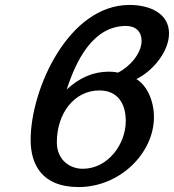

<svg xmlns="http://www.w3.org/2000/svg" viewBox="-20 -745 704 777"><path d="M104 -179C104 -79 150 12 298 12C466 12 603 -126 603 -271C603 -337 575 -399 532 -425C601 -459 664 -538 664 -610C664 -690 588 -725 504 -725C257 -725 104 -384 104 -179ZM490 -640C530 -640 553 -616 553 -580C553 -528 503 -473 457 -451C445 -454 434 -455 420 -455C357 -455 301 -430 250 -383C287 -497 355 -640 490 -640ZM382 -379C454 -379 489 -329 489 -255C489 -162 417 -62 315 -62C259 -62 210 -101 210 -169C210 -288 282 -379 382 -379Z"/></svg>

Font: Perun Medium Italic
Style: Regular
Weight: 500
Italic angle: -12°
Foundry: Copyright (c) Stefan Peev, Context Ltd, 2016
Version: Version 1.026